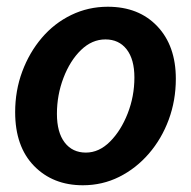

<svg xmlns="http://www.w3.org/2000/svg" viewBox="-20 -540 567 570"><path d="M226 10Q137 10 81 -47.5Q25 -105 25 -207Q25 -271 46 -327.5Q67 -384 104 -427.5Q141 -471 191.5 -495.5Q242 -520 300 -520Q392 -520 447 -462Q502 -404 502 -306Q502 -242 481 -185Q460 -128 422 -84Q384 -40 334 -15Q284 10 226 10ZM235 -87Q274 -87 306.5 -119.5Q339 -152 359 -203Q379 -254 379 -310Q379 -364 356 -393.5Q333 -423 293 -423Q253 -423 220.5 -391.5Q188 -360 168.5 -309Q149 -258 149 -202Q149 -147 172 -117Q195 -87 235 -87Z"/></svg>

Font: Instrument Sans SemiCondensed SemiBold Italic
Style: Regular
Weight: 600
Width: 4
Italic angle: -13°
Designer: Rodrigo Fuenzalida
Foundry: fragTYPE
Version: Version 1.000; ttfautohint (v1.8.4.7-5d5b);gftools[0.9.28]